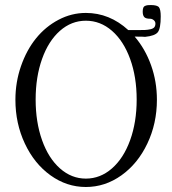

<svg xmlns="http://www.w3.org/2000/svg" viewBox="-20 -727 682 760"><path d="M319.8 13.2Q244.1 13.2 179.9 -33Q115.7 -79.1 78.4 -158.7Q41 -238.3 41 -332Q41 -401.9 63.2 -465.6Q85.4 -529.3 122.8 -575.4Q160.2 -621.6 211.7 -648.7Q263.2 -675.8 319.8 -675.8Q413.6 -675.8 487.8 -607.9H525.9Q544.9 -607.9 554.9 -608.4Q564.9 -608.9 575.7 -611.3Q586.4 -613.8 590.8 -619.1Q595.2 -624.5 595.2 -633.8Q595.2 -641.6 588.6 -647.2Q582 -652.8 574.2 -652.8Q556.6 -652.8 550.8 -659.7Q544.9 -666.5 544.9 -681.2Q544.9 -690.4 547.1 -696Q549.3 -701.7 554.9 -703.9Q560.5 -706.1 564.7 -706.5Q568.8 -707 577.1 -707Q602.5 -707 609.4 -698Q616.2 -689 616.2 -662.1Q616.2 -614.3 604.7 -599.6Q593.3 -585 554.2 -581.1Q546.4 -582 524.9 -582H513.2Q554.7 -533.7 577.9 -469Q601.1 -404.3 601.1 -332Q601.1 -238.3 563.2 -158.7Q525.4 -79.1 460.7 -33Q396 13.2 319.8 13.2ZM319.8 -20Q377 -20 423.1 -60.3Q469.2 -100.6 495.1 -172.1Q521 -243.7 521 -333Q521 -422.4 495.1 -493.7Q469.2 -564.9 423.3 -605Q377.4 -645 319.8 -645Q262.7 -645 217.3 -605Q171.9 -564.9 146.5 -493.7Q121.1 -422.4 121.1 -333Q121.1 -243.7 146.5 -172.1Q171.9 -100.6 217.5 -60.3Q263.2 -20 319.8 -20Z"/></svg>

Font: Junicode SmCond Light
Style: Regular
Weight: 300
Width: 4
Designer: Peter S. Baker
Version: Version 2.206